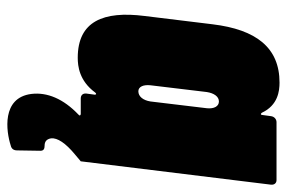

<svg xmlns="http://www.w3.org/2000/svg" viewBox="-146 -422 763 510"><g transform="rotate(90 235.0 -166.5)"><path d="M347 79C345 62 360 40 389 16C403 4 408 0 408 0L470 -505C471 -514 466 -520 458 -520H304C296 -520 289 -514 288 -505L285 -483C285 -478 282 -477 279 -481C259 -524 221 -528 199 -528C106 -528 58 -466 44 -350L22 -170C8 -60 36 8 133 8C155 8 194 4 225 -38C228 -42 231 -42 231 -37L228 -15C227 -6 232 0 241 0H282C286 0 288 3 284 6C242 46 224 89 229 131C239 211 329 198 366 186C375 184 379 178 379 169L380 107C380 98 374 96 366 96C356 96 349 91 347 79ZM222 -153C210 -153 204 -166 206 -185L224 -335C227 -354 236 -367 249 -367C262 -367 269 -354 267 -335L249 -185C246 -166 236 -153 222 -153Z"/></g></svg>

Font: Barlow Condensed Black
Style: Italic
Weight: 900
Width: 3
Italic angle: -7°
Designer: Jeremy Tribby
Foundry: Tribby Type
Version: Version 1.422;hotconv 1.0.109;makeotfexe 2.5.65596